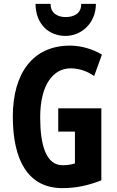

<svg xmlns="http://www.w3.org/2000/svg" viewBox="-20 -959 603 989"><path d="M474 -939H398C400 -889 359 -871 318 -871C278 -871 239 -891 241 -939H163C164 -832 234 -774 317 -774C400 -774 474 -840 474 -939ZM280 -401V-281H366V-117C343 -111 332 -108 302 -108C217 -108 187 -212 187 -355C187 -524 255 -607 344 -607C387 -607 431 -592 465 -567L505 -678C457 -706 399 -724 340 -724C150 -724 46 -582 46 -359C46 -133 125 10 301 10C375 10 434 -4 502 -30V-401Z"/></svg>

Font: Noto Sans Gurmukhi UI ExtraCondensed
Style: Bold
Weight: 700
Width: 2
Designer: Jelle Bosma - Monotype Design Team
Foundry: Monotype Imaging Inc.
Version: Version 2.004